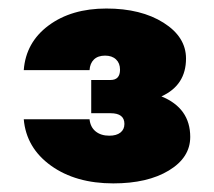

<svg xmlns="http://www.w3.org/2000/svg" viewBox="-20 -782 497 446"><path d="M191.9 -519V-596.2H236.8Q258.8 -596.2 258.8 -620.1Q258.8 -635.3 249.5 -644Q240.2 -652.8 224.1 -652.8Q207.5 -652.8 198.2 -643.8Q189 -634.8 188 -619.1H35.2Q40 -683.6 93 -722.9Q146 -762.2 227.1 -762.2Q307.6 -762.2 359.9 -729.2Q412.1 -696.3 412.1 -646Q412.1 -584 355 -558.1Q421.9 -530.8 421.9 -463.9Q421.9 -416 372.3 -386Q322.8 -356 243.2 -356Q155.8 -356 98.4 -397.2Q41 -438.5 35.2 -504.9H188Q189.9 -486.8 202.1 -476.8Q214.4 -466.8 233.9 -466.8Q250.5 -466.8 259.8 -474.1Q269 -481.4 269 -494.1Q269 -519 236.8 -519Z"/></svg>

Font: Overused Grotesk Black
Style: Regular
Weight: 900
Version: Version 0.002